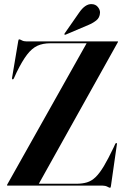

<svg xmlns="http://www.w3.org/2000/svg" viewBox="-20 -901 608 932"><path d="M552 -696 168.5 -9H350Q380 -9 402.2 -15.8Q424.5 -22.5 443.8 -41Q463 -59.5 483.8 -94Q504.5 -128.5 531 -184L539.5 -202.5Q542 -207.5 545.5 -206.5Q548.5 -206 547.5 -201L518.5 1.5Q517.5 10.5 514 10.5Q511 10.5 501 5.2Q491 0 477.5 0H17Q14 0 14 -2.5Q14 -3 15.5 -6L400.5 -691H225Q188 -691 161.5 -678.8Q135 -666.5 111.5 -636Q88 -605.5 61 -550.5L47.5 -521Q45 -515 41 -516Q37.5 -516.5 38.5 -523L68.5 -701.5Q69.5 -710 73.5 -710Q77 -710 86.2 -705Q95.5 -700 108.5 -700H551Q553 -700 553 -698.5Q553 -697.5 552 -696ZM364 -839.5Q393.5 -882.5 425 -881Q444 -880.5 455 -867Q466 -853.5 465.5 -839.5Q464.5 -815 447 -801.5Q429.5 -788 408.5 -779.5L299 -733Q294.5 -731 293 -733.5Q291.5 -735.5 294 -739Z"/></svg>

Font: Fraunces 144pt S000 SemiBold
Style: Regular
Weight: 600
Version: Version 1.000; ttfautohint (v1.8.3)